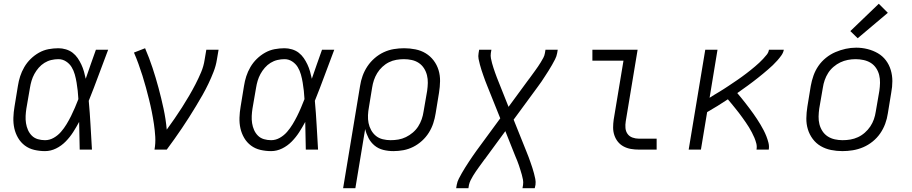

<svg xmlns="http://www.w3.org/2000/svg" viewBox="-20 -794 4840 1019"><path d="M219 8Q190 8 162 1.5Q134 -5 112 -21.5Q90 -38 76 -62Q62 -86 56 -113Q50 -140 51 -169.5Q52 -199 57 -228L75 -338Q79 -364 87 -389Q95 -414 109 -438Q123 -462 143 -481.5Q163 -501 187 -514.5Q211 -528 237.5 -533Q264 -538 290 -538Q310 -538 330 -532Q350 -526 365.5 -514Q381 -502 392 -486Q403 -470 411.5 -452Q420 -434 425.5 -414.5Q431 -395 435 -376Q448 -414 461.5 -452.5Q475 -491 489 -530H554Q528 -462 503 -394Q478 -326 451 -259Q457 -194 460.5 -129.5Q464 -65 468 0H403Q402 -37 401.5 -73.5Q401 -110 400 -147Q385 -119 368 -92.5Q351 -66 328.5 -43Q306 -20 277.5 -6Q249 8 219 8ZM219 -50Q243 -50 265 -62.5Q287 -75 303.5 -94Q320 -113 333 -134.5Q346 -156 357 -178Q368 -200 377.5 -222.5Q387 -245 396 -268Q395 -290 392.5 -312Q390 -334 386.5 -355.5Q383 -377 377 -398.5Q371 -420 360 -438Q349 -456 330.5 -468Q312 -480 290 -480Q271 -480 252 -475.5Q233 -471 216 -460.5Q199 -450 185.5 -434.5Q172 -419 162.5 -401.5Q153 -384 147.5 -365.5Q142 -347 139 -328L120 -218Q117 -199 116 -179Q115 -159 118 -140Q121 -121 128.5 -104Q136 -87 149 -74Q162 -61 180.5 -55.5Q199 -50 219 -50Z M800 0Q806 -34 804 -68Q802 -102 797 -135.5Q792 -169 785.5 -201.5Q779 -234 771 -266Q763 -298 754.5 -329.5Q746 -361 736 -392.5Q726 -424 715 -454.5Q704 -485 691 -515L750 -538Q772 -487 789.5 -434Q807 -381 821.5 -327Q836 -273 848 -217.5Q860 -162 865 -106Q886 -135 906.5 -164.5Q927 -194 946 -224Q965 -254 983 -284.5Q1001 -315 1017.5 -347Q1034 -379 1047.5 -411Q1061 -443 1066 -477L1075 -530H1140L1131 -477Q1126 -445 1113.5 -413Q1101 -381 1086.5 -350.5Q1072 -320 1055 -290Q1038 -260 1020 -230.5Q1002 -201 983.5 -171.5Q965 -142 945.5 -113.5Q926 -85 906 -56.5Q886 -28 865 0Z M1419 8Q1390 8 1362 1.5Q1334 -5 1312 -21.5Q1290 -38 1276 -62Q1262 -86 1256 -113Q1250 -140 1251 -169.5Q1252 -199 1257 -228L1275 -338Q1279 -364 1287 -389Q1295 -414 1309 -438Q1323 -462 1343 -481.5Q1363 -501 1387 -514.5Q1411 -528 1437.5 -533Q1464 -538 1490 -538Q1510 -538 1530 -532Q1550 -526 1565.5 -514Q1581 -502 1592 -486Q1603 -470 1611.5 -452Q1620 -434 1625.5 -414.5Q1631 -395 1635 -376Q1648 -414 1661.5 -452.5Q1675 -491 1689 -530H1754Q1728 -462 1703 -394Q1678 -326 1651 -259Q1657 -194 1660.5 -129.5Q1664 -65 1668 0H1603Q1602 -37 1601.5 -73.5Q1601 -110 1600 -147Q1585 -119 1568 -92.5Q1551 -66 1528.5 -43Q1506 -20 1477.5 -6Q1449 8 1419 8ZM1419 -50Q1443 -50 1465 -62.5Q1487 -75 1503.5 -94Q1520 -113 1533 -134.5Q1546 -156 1557 -178Q1568 -200 1577.5 -222.5Q1587 -245 1596 -268Q1595 -290 1592.5 -312Q1590 -334 1586.5 -355.5Q1583 -377 1577 -398.5Q1571 -420 1560 -438Q1549 -456 1530.5 -468Q1512 -480 1490 -480Q1471 -480 1452 -475.5Q1433 -471 1416 -460.5Q1399 -450 1385.5 -434.5Q1372 -419 1362.5 -401.5Q1353 -384 1347.5 -365.5Q1342 -347 1339 -328L1320 -218Q1317 -199 1316 -179Q1315 -159 1318 -140Q1321 -121 1328.5 -104Q1336 -87 1349 -74Q1362 -61 1380.5 -55.5Q1399 -50 1419 -50Z M1801 205 1891 -338Q1895 -365 1904.5 -391.5Q1914 -418 1930 -442Q1946 -466 1968.5 -485.5Q1991 -505 2017 -517Q2043 -529 2070.5 -533.5Q2098 -538 2125 -538Q2155 -538 2185 -532Q2215 -526 2239.5 -511Q2264 -496 2281.5 -473Q2299 -450 2307.5 -422Q2316 -394 2315.5 -363.5Q2315 -333 2310 -302L2292 -192Q2288 -166 2279.5 -140Q2271 -114 2256 -90Q2241 -66 2219.5 -46.5Q2198 -27 2173 -14.5Q2148 -2 2121.5 3Q2095 8 2068 8Q2040 8 2014 1.5Q1988 -5 1968 -21.5Q1948 -38 1936 -61Q1924 -84 1918 -109L1866 205ZM2053 -50Q2074 -50 2094.5 -53.5Q2115 -57 2134.5 -66.5Q2154 -76 2171 -90.5Q2188 -105 2199.5 -123Q2211 -141 2218 -161Q2225 -181 2228 -202L2247 -312Q2250 -333 2250.5 -354Q2251 -375 2246 -395Q2241 -415 2230 -432Q2219 -449 2202.5 -460Q2186 -471 2165.5 -475.5Q2145 -480 2124 -480Q2104 -480 2083.5 -476.5Q2063 -473 2044 -463.5Q2025 -454 2009 -439Q1993 -424 1982 -406Q1971 -388 1964.5 -368.5Q1958 -349 1955 -329L1938 -225Q1934 -204 1933 -182.5Q1932 -161 1936 -141Q1940 -121 1950 -103Q1960 -85 1975.5 -72.5Q1991 -60 2011.5 -55Q2032 -50 2053 -50Z M2401 205 2404 187Q2407 170 2415 154.5Q2423 139 2431.5 124Q2440 109 2449.5 94Q2459 79 2468.5 64.5Q2478 50 2488 35.5Q2498 21 2508 7L2635 -166L2566 -338Q2560 -352 2555 -366Q2550 -380 2545 -394Q2540 -408 2535.5 -422Q2531 -436 2527 -451Q2523 -466 2520 -481Q2517 -496 2520 -512L2523 -530H2588L2585 -512Q2583 -498 2585.5 -484.5Q2588 -471 2591.5 -458.5Q2595 -446 2599 -433.5Q2603 -421 2607.5 -408.5Q2612 -396 2616.5 -384Q2621 -372 2626 -360L2679 -227L2781 -366Q2783 -368 2784.5 -370Q2786 -372 2787 -375H2788Q2788 -375 2788 -375Q2788 -375 2788 -375Q2796 -386 2804 -397Q2812 -408 2820 -419Q2828 -430 2835.5 -441Q2843 -452 2850 -463.5Q2857 -475 2863.5 -487Q2870 -499 2872 -512L2875 -530H2940L2937 -512Q2934 -495 2926 -479.5Q2918 -464 2909.5 -449Q2901 -434 2891.5 -419Q2882 -404 2872.5 -389.5Q2863 -375 2853.5 -360.5Q2844 -346 2833 -332L2706 -159L2775 13Q2781 27 2786 41Q2791 55 2796 69Q2801 83 2805.5 97Q2810 111 2814 126Q2818 141 2821 156Q2824 171 2822 187L2818 205H2753L2756 187Q2758 173 2755.5 159.5Q2753 146 2749.5 133.5Q2746 121 2742 108.5Q2738 96 2734 83.5Q2730 71 2725 59Q2720 47 2715 35L2662 -98L2560 41Q2559 43 2557 45Q2555 47 2554 50H2553Q2553 50 2553 50Q2553 50 2553 50Q2545 61 2537 72Q2529 83 2521 94Q2513 105 2505.5 116Q2498 127 2491 138.5Q2484 150 2478 162Q2472 174 2469 187L2466 205Z M3371 0Q3349 0 3328.5 -3.5Q3308 -7 3290 -16.5Q3272 -26 3259.5 -41.5Q3247 -57 3240.5 -76.5Q3234 -96 3234 -117Q3234 -138 3237 -159L3289 -472H3124V-530H3364L3301 -150Q3298 -132 3299.5 -114.5Q3301 -97 3310.5 -83.5Q3320 -70 3336.5 -64Q3353 -58 3371 -58H3465V0Z M3635 0 3723 -530H3788L3746 -275Q3758 -283 3770.5 -290.5Q3783 -298 3795.5 -305.5Q3808 -313 3820.5 -321Q3833 -329 3845 -337Q3857 -345 3869.5 -353.5Q3882 -362 3894 -370Q3906 -378 3918 -387Q3930 -396 3941.5 -404.5Q3953 -413 3964.5 -422.5Q3976 -432 3987.5 -441.5Q3999 -451 4009.5 -461Q4020 -471 4030 -481.5Q4040 -492 4049.5 -504Q4059 -516 4061 -530H4140Q4137 -514 4127 -500Q4117 -486 4105.5 -473Q4094 -460 4081.5 -448Q4069 -436 4056 -425Q4043 -414 4030 -403Q4017 -392 4003.5 -381.5Q3990 -371 3976.5 -360.5Q3963 -350 3949 -340Q3935 -330 3921 -320Q3907 -310 3893 -300Q3904 -287 3915 -273.5Q3926 -260 3936.5 -246.5Q3947 -233 3957.5 -219Q3968 -205 3978 -191Q3988 -177 3997.5 -162.5Q4007 -148 4016 -133Q4025 -118 4033 -102.5Q4041 -87 4047.5 -70.5Q4054 -54 4058.5 -36Q4063 -18 4060 0H3995Q3998 -17 3994 -32.5Q3990 -48 3984 -62.5Q3978 -77 3970.5 -91Q3963 -105 3955 -118.5Q3947 -132 3938 -144.5Q3929 -157 3920 -170Q3911 -183 3901.5 -195Q3892 -207 3882.5 -219Q3873 -231 3863 -243Q3853 -255 3843 -267Q3816 -249 3788.5 -232Q3761 -215 3733 -199L3700 0Z M4451 8Q4420 8 4390.5 2Q4361 -4 4336 -18.5Q4311 -33 4293.5 -56.5Q4276 -80 4267.5 -108Q4259 -136 4259.5 -166.5Q4260 -197 4265 -228L4283 -338Q4288 -366 4297.5 -393Q4307 -420 4323.5 -444Q4340 -468 4363.5 -487Q4387 -506 4414 -517.5Q4441 -529 4468.5 -535Q4496 -541 4524 -541Q4555 -541 4584.5 -533.5Q4614 -526 4639 -511.5Q4664 -497 4681.5 -474Q4699 -451 4707.5 -422.5Q4716 -394 4716 -363.5Q4716 -333 4710 -302L4692 -192Q4688 -164 4678 -137Q4668 -110 4651.5 -86Q4635 -62 4611.5 -43Q4588 -24 4561 -12.5Q4534 -1 4506 3.5Q4478 8 4451 8ZM4452 -50Q4473 -50 4493.5 -53.5Q4514 -57 4533.5 -66Q4553 -75 4570 -90Q4587 -105 4599 -123Q4611 -141 4618 -161Q4625 -181 4628 -202L4647 -312Q4650 -333 4650.5 -354.5Q4651 -376 4646 -396Q4641 -416 4629.5 -433Q4618 -450 4601 -460.5Q4584 -471 4563 -475.5Q4542 -480 4521 -480Q4500 -480 4479.5 -476Q4459 -472 4440 -463Q4421 -454 4404 -439.5Q4387 -425 4375.5 -407Q4364 -389 4357 -369Q4350 -349 4347 -328L4328 -218Q4325 -197 4324.5 -175.5Q4324 -154 4329 -134.5Q4334 -115 4345 -98Q4356 -81 4373 -70Q4390 -59 4410.5 -54.5Q4431 -50 4452 -50ZM4532 -591 4493 -629 4644 -774 4692 -726Z"/></svg>

Font: Iosevka Curly Light Extended
Style: Italic
Weight: 300
Width: 7
Italic angle: -9°
Monospace: yes
Designer: Belleve Invis
Foundry: Belleve Invis
Version: Version 11.1.0; ttfautohint (v1.8.3)